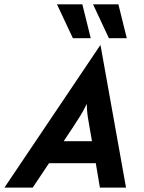

<svg xmlns="http://www.w3.org/2000/svg" viewBox="-64 -853 653 873"><path d="M-43.8 0 391.7 -647.2H393.1L509 0H390.3L371.5 -111.1H159L84.7 0ZM225.7 -211.1H354.2L343.1 -275Q338.2 -300.7 334.7 -324.7Q331.2 -348.6 330.6 -380.6Q315.3 -349.3 300.3 -325Q285.4 -300.7 268.1 -275ZM431.2 -679.2 359 -833.3H474.3L512.5 -679.2ZM267.4 -679.2 195.1 -833.3H310.4L348.6 -679.2Z"/></svg>

Font: Afacad
Style: Italic
Weight: 400
Italic angle: -14°
Designer: Kristian Moeller
Foundry: Dicotype
Version: Version 1.000